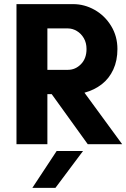

<svg xmlns="http://www.w3.org/2000/svg" viewBox="-20 -700 613 932"><path d="M60 -680H335Q390 -680 439.5 -652Q489 -624 519.5 -574Q550 -524 550 -462Q550 -406 530 -362.5Q510 -319 474 -291Q438 -263 390 -250L573 0H406L231 -243H210V0H60ZM400 -462Q400 -492 387 -514.5Q374 -537 353 -549.5Q332 -562 310 -562H210V-361H310Q346 -361 373 -388.5Q400 -416 400 -462ZM255 33H383L249 212H137Z"/></svg>

Font: Teachers[wght]
Style: Regular
Weight: 400
Designer: Alfredo Marco Pradil & Chank Diesel
Version: Version 1.000;Glyphs 3.1.2 (3151)